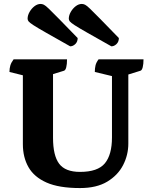

<svg xmlns="http://www.w3.org/2000/svg" viewBox="-20 -942 776 974"><path d="M386 12Q279 12 216 -16Q153 -44 124.5 -94Q96 -144 96 -211V-560L28 -577Q28 -595 32.5 -610Q37 -625 49 -641H320Q320 -616 316 -600.5Q312 -585 304 -583L249 -566V-243Q249 -153 280 -111.5Q311 -70 386 -70Q476 -70 512 -113.5Q548 -157 548 -245V-556L461 -577Q461 -595 464.5 -610Q468 -625 480 -641H708Q708 -617 704 -601Q700 -585 692 -583L631 -564V-214Q631 -156 604.5 -104.5Q578 -53 524 -20.5Q470 12 386 12ZM545 -707Q559 -707 571 -718.5Q583 -730 583 -749Q523 -811 488.5 -846Q454 -881 437 -897.5Q420 -914 411.5 -918Q403 -922 395 -922Q379 -922 364 -910.5Q349 -899 339 -881.5Q329 -864 329 -847Q329 -840 334 -833.5Q339 -827 359 -814Q379 -801 423 -776Q467 -751 545 -707ZM336 -707Q350 -707 362 -718.5Q374 -730 374 -749Q314 -811 279.5 -846Q245 -881 228 -897.5Q211 -914 202.5 -918Q194 -922 186 -922Q170 -922 155 -910.5Q140 -899 130 -881.5Q120 -864 120 -847Q120 -840 125 -833.5Q130 -827 150 -814Q170 -801 214 -776Q258 -751 336 -707Z"/></svg>

Font: Petrona ExtraBold
Style: Regular
Weight: 800
Designer: Ringo R. Seeber
Foundry: Ringo R. Seeber
Version: Version 2.001; ttfautohint (v1.8.3)